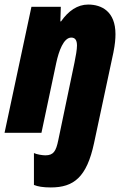

<svg xmlns="http://www.w3.org/2000/svg" viewBox="-33 -583 545 843"><path d="M190 240C291 240 348 195 380 45L465 -353C472 -388 474 -413 474 -433C474 -533 413 -563 354 -563C307 -563 267 -535 235 -489H232L234 -553H105L-13 0H149L214 -307C225 -358 246 -418 280 -418C298 -418 305 -405 305 -383C305 -366 300 -337 294 -308L223 32C213 81 202 99 166 99C154 99 128 95 116 89V229C133 236 156 240 190 240Z"/></svg>

Font: Noto Sans UI Condensed Black
Style: Italic
Weight: 900
Width: 3
Italic angle: -192°
Designer: Monotype Design Team
Foundry: Monotype Imaging Inc.
Version: Version 1.901